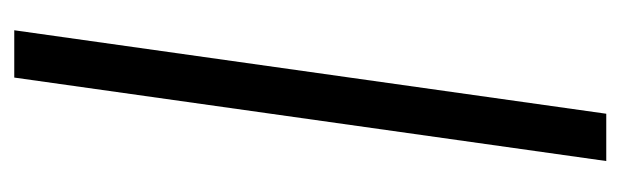

<svg xmlns="http://www.w3.org/2000/svg" viewBox="-328 -454 891 276"><g transform="rotate(-90 118.0 -316.5)"><path d="M144 -742H212L92 109H24Z"/></g></svg>

Font: Rosario
Style: Italic
Weight: 400
Italic angle: -8.05°
Designer: Hector Gatti
Foundry: Omnibus Type
Version: Version 1.201